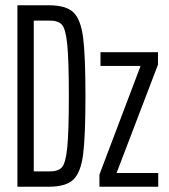

<svg xmlns="http://www.w3.org/2000/svg" viewBox="-20 -708 639 728"><path d="M46 -688H165Q230 -688 258 -661.5Q286 -635 295 -566.5Q304 -498 304 -344Q304 -190 295 -121.5Q286 -53 257.5 -26.5Q229 0 165 0H46ZM241 -344Q241 -481 235 -539.5Q229 -598 215 -614Q201 -630 168 -630H108V-58H168Q201 -58 215 -74Q229 -90 235 -148.5Q241 -207 241 -344ZM357 0V-46L513 -458H361V-510H579V-463L422 -52H580V0Z"/></svg>

Font: Saira Ultra Condensed
Style: Regular
Weight: 400
Width: 1
Designer: Hector Gatti with collaboration of the Omnibus-Type team
Foundry: Omnibus-Type
Version: Version 1.001; ttfautohint (v1.8)